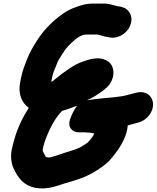

<svg xmlns="http://www.w3.org/2000/svg" viewBox="-20 -798 875 1072"><path d="M507.5 -259.7 526.1 -271.9C544.1 -283.3 561.2 -295 578.9 -312.4C625.7 -360.3 622 -427.2 585 -454.1C549.8 -479.5 504.4 -474.9 461.7 -460.6C428.9 -450.3 402.6 -439.6 371 -417.7C341.9 -398.7 315 -378.8 286.1 -354.7L271.5 -342.5C269.9 -342.5 269.2 -342.5 266.4 -342.6L271.5 -368C277.2 -396.7 283.3 -403.7 296.2 -438.2C303.8 -461.1 313.8 -473.9 329.9 -499.5C342 -520.2 359.5 -540.1 376.1 -555.9C401.8 -580.5 431.3 -605 460.8 -605H523.3C528.8 -603.4 533.9 -602.1 542.4 -600.6C552.9 -597.3 564.5 -593 582.3 -591.3C629.9 -576.6 683.5 -605.1 704.4 -650.1C728.6 -702 702.8 -745.7 666.1 -757C657.8 -759.6 649.9 -761.9 635 -763.7C628.5 -765.5 621 -767.5 613.2 -769.4C599.1 -772.8 578.8 -779.3 552.6 -778H495.3C464.5 -778 438.2 -770.6 412.3 -761.4C373.3 -748.2 345.4 -733.8 311 -706.3C262.3 -669 217.6 -622.3 182.8 -565.6C163.1 -533.7 145.7 -505.2 130.5 -466.4C119.4 -436 106.4 -407.6 98.5 -368L92.9 -340C79.3 -271.8 101.9 -224.8 140.6 -195.8C108.9 -146.7 77.2 -83.1 60.1 -19.9C49.4 17.8 36.1 62 44.2 101.5C47 125.8 54 138.5 63.9 158.4C88.4 206.7 128.4 254 215.3 254C261.9 254 298.1 239.7 330 229.7L348.9 223.8C400.4 209.2 453.9 193.1 502.2 164.6C538.5 142.4 574.8 120.2 606.4 80.7L625.4 56.5C633.1 46.4 639.5 37.7 644.9 29.3C662.2 2.9 690.8 -49.1 693.1 -97.7C708.8 -101.8 727.3 -107.1 737.8 -110L752 -113.8C775.3 -119.7 796.6 -133.7 812.4 -154C862.9 -218.9 822.3 -302.1 739.1 -280.1L724.2 -276C714.6 -273.4 702.1 -270.2 685.6 -266.1C649.1 -256.5 586.9 -252.4 541 -247.9C517.3 -245.6 494.3 -242.5 465.4 -238C480.2 -245 493.4 -251.2 507.5 -259.7ZM468.6 -58C479.8 -58 494 -56.1 506.5 -52.9C505 -49.6 502.6 -44.5 500.2 -40.2L491.4 -27.7C482.6 -16 472.5 -3.7 467.2 -0.1C456.6 6.5 445.2 13.8 433.3 21.6C406.7 37 366.4 46.3 327.6 59.5L304.7 67.3C288.2 72 272.2 78.4 258.6 81H252.8C238.1 81 235.4 77.1 235.4 77.1C233.3 72.6 230.3 68 224.9 57.6C218.6 44.9 216.5 47.5 220 30C220.7 26.7 221 23.3 221.9 20.1L228.6 -3.7C230.3 -9.2 232.3 -15.1 234.8 -21.3C259.1 -84.9 288.6 -140.6 326.8 -179C337.1 -182.4 352.8 -186.2 370.2 -192.9C382.9 -197.8 396 -202.1 409.9 -207.7C395.6 -188.3 380.1 -158.5 370.8 -130.8C356.6 -88.2 382.2 -59 421.8 -59H453.8C458 -59 463.5 -58 468.6 -58Z"/></svg>

Font: Smoothie
Style: BdIt
Weight: 700
Foundry: Cannot Into Space Fonts
Version: Version 0.8